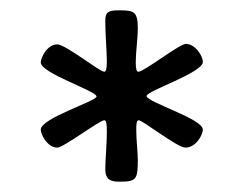

<svg xmlns="http://www.w3.org/2000/svg" viewBox="-20 -634 471 372"><path d="M59 -383C59 -373 72 -348 91 -348C103 -348 173 -401 182 -401C186 -401 187 -395 187 -378C187 -355 184 -324 184 -306C184 -285 196 -282 211 -282C244 -282 247 -286 247 -324C247 -339 244 -363 244 -382C244 -396 245 -401 249 -401C256 -401 324 -348 339 -348C360 -348 373 -373 373 -383C373 -404 264 -436 264 -448C264 -458 373 -493 373 -514C373 -526 358 -549 340 -549C328 -549 259 -495 248 -495C245 -495 243 -499 243 -513C243 -533 247 -560 247 -578C247 -612 240 -614 210 -614C189 -614 184 -610 184 -593C184 -567 187 -535 187 -514C187 -500 185 -495 182 -495C173 -495 107 -548 91 -548C71 -548 59 -522 59 -513C59 -492 167 -458 167 -447C167 -438 59 -405 59 -383Z"/></svg>

Font: OFL Sorts Mill Goudy
Style: Italic
Weight: 500
Italic angle: -6°
Version: Version 003.000